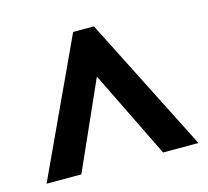

<svg xmlns="http://www.w3.org/2000/svg" viewBox="-74 -801 677 624"><g transform="rotate(-15 264.0 -489.0)"><path d="M10 -262H127L258 -556L402 -262H521L291 -716H221Z"/></g></svg>

Font: Noto Sans Georgian SemiCondensed Bold
Style: Regular
Weight: 700
Width: 4
Designer: Monotype Design Team, Akaki Razmadze
Foundry: Google LLC
Version: Version 2.005